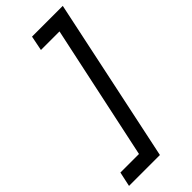

<svg xmlns="http://www.w3.org/2000/svg" viewBox="-328 -710 914 914"><g transform="rotate(-45 128.5 -253.5)"><path d="M-63 161 -47 87H78L223 -593H98L113 -668H320L145 161Z"/></g></svg>

Font: Atkinson Hyperlegible
Style: Italic
Weight: 400
Italic angle: -12°
Designer: Elliott Scott, Megan Eiswerth, Linus Boman, Theodore Petrosky
Foundry: Braille Institute
Version: Version 1.006; ttfautohint (v1.8.3)